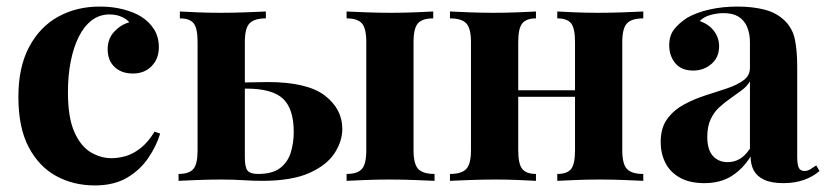

<svg xmlns="http://www.w3.org/2000/svg" viewBox="-20 -551 2522 585"><path d="M284 -531Q323 -531 355.5 -522.5Q388 -514 409 -501Q435 -485 449.5 -461.5Q464 -438 464 -407Q464 -372 442 -349.5Q420 -327 385 -327Q350 -327 329 -347Q308 -367 308 -401Q308 -433 328 -454.5Q348 -476 374 -483Q366 -493 350 -500Q334 -507 314 -507Q283 -507 259.5 -489Q236 -471 220 -439Q204 -407 195.5 -364Q187 -321 187 -270Q187 -193 206.5 -149Q226 -105 256.5 -87Q287 -69 320 -69Q339 -69 361.5 -75Q384 -81 407.5 -99Q431 -117 451 -150L468 -144Q457 -107 432 -70Q407 -33 367 -9.5Q327 14 269 14Q204 14 151.5 -14.5Q99 -43 67.5 -102.5Q36 -162 36 -256Q36 -346 68.5 -407.5Q101 -469 157 -500Q213 -531 284 -531Z M790 -516V-495Q755 -495 740.5 -480Q726 -465 726 -423V-72Q726 -42 734 -31.5Q742 -21 766 -21Q810 -21 833.5 -39Q857 -57 866 -86.5Q875 -116 875 -149Q875 -219 842.5 -250Q810 -281 731 -281Q715 -281 697 -280Q679 -279 666 -279L664 -299Q703 -299 735.5 -300Q768 -301 795 -301Q916 -301 969.5 -260Q1023 -219 1023 -158Q1023 -121 999.5 -84.5Q976 -48 922.5 -24Q869 0 778 0Q751 0 720.5 -2Q690 -4 654 -4Q619 -4 580.5 -2.5Q542 -1 524 0V-21Q556 -21 569 -36Q582 -51 582 -93V-423Q582 -465 570 -480Q558 -495 528 -495V-516Q545 -515 580 -513.5Q615 -512 652 -512Q690 -512 730 -513.5Q770 -515 790 -516ZM1300 -516V-495Q1267 -495 1253.5 -480Q1240 -465 1240 -423V-93Q1240 -51 1254.5 -36Q1269 -21 1304 -21V0Q1284 -1 1243.5 -2.5Q1203 -4 1165 -4Q1130 -4 1092 -2.5Q1054 -1 1036 0V-21Q1069 -21 1082.5 -36Q1096 -51 1096 -93V-423Q1096 -465 1082.5 -480Q1069 -495 1036 -495V-516Q1055 -515 1094.5 -513.5Q1134 -512 1171 -512Q1208 -512 1244.5 -513.5Q1281 -515 1300 -516Z M1940 -516V-495Q1905 -495 1890.5 -480Q1876 -465 1876 -423V-93Q1876 -51 1890.5 -36Q1905 -21 1940 -21V0Q1921 -1 1882.5 -2.5Q1844 -4 1808 -4Q1770 -4 1733.5 -2.5Q1697 -1 1678 0V-21Q1708 -21 1720 -36Q1732 -51 1732 -93V-423Q1732 -465 1720 -480Q1708 -495 1678 -495V-516Q1696 -515 1731 -513.5Q1766 -512 1802 -512Q1841 -512 1880.5 -513.5Q1920 -515 1940 -516ZM1613 -516V-495Q1584 -495 1571.5 -480Q1559 -465 1559 -423V-93Q1559 -51 1571.5 -36Q1584 -21 1613 -21V0Q1595 -1 1560.5 -2.5Q1526 -4 1489 -4Q1451 -4 1411 -2.5Q1371 -1 1351 0V-21Q1386 -21 1400.5 -36Q1415 -51 1415 -93V-423Q1415 -465 1400.5 -480Q1386 -495 1351 -495V-516Q1370 -515 1408.5 -513.5Q1447 -512 1483 -512Q1522 -512 1558.5 -513.5Q1595 -515 1613 -516ZM1784 -276V-256H1502V-276Z M2126 7Q2081 7 2051 -10Q2021 -27 2007 -55.5Q1993 -84 1993 -118Q1993 -161 2012.5 -188Q2032 -215 2063 -232Q2094 -249 2128.5 -260Q2163 -271 2194.5 -281.5Q2226 -292 2245.5 -306.5Q2265 -321 2265 -344V-422Q2265 -448 2256.5 -468.5Q2248 -489 2230.5 -500Q2213 -511 2185 -511Q2165 -511 2145 -505.5Q2125 -500 2112 -487Q2140 -477 2155.5 -456.5Q2171 -436 2171 -410Q2171 -376 2147.5 -356Q2124 -336 2092 -336Q2056 -336 2037.5 -358.5Q2019 -381 2019 -413Q2019 -442 2033.5 -461Q2048 -480 2074 -497Q2102 -513 2141.5 -522Q2181 -531 2227 -531Q2273 -531 2310 -521.5Q2347 -512 2372 -487Q2395 -464 2402 -430.5Q2409 -397 2409 -346V-74Q2409 -49 2414 -39.5Q2419 -30 2431 -30Q2440 -30 2448.5 -35Q2457 -40 2467 -47L2477 -30Q2456 -12 2428.5 -2.5Q2401 7 2367 7Q2330 7 2308 -3.5Q2286 -14 2276.5 -32Q2267 -50 2267 -74Q2243 -36 2209 -14.5Q2175 7 2126 7ZM2197 -57Q2217 -57 2233.5 -66.5Q2250 -76 2265 -98V-303Q2256 -288 2240 -276Q2224 -264 2206 -251.5Q2188 -239 2171.5 -224Q2155 -209 2145 -187Q2135 -165 2135 -134Q2135 -95 2152 -76Q2169 -57 2197 -57Z"/></svg>

Font: Playfair Display
Style: Bold
Weight: 700
Designer: Claus Eggers Sørensen
Foundry: Claus Eggers Sørensen
Version: Version 1.203